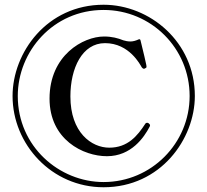

<svg xmlns="http://www.w3.org/2000/svg" viewBox="-20 -777 875 810"><path d="M417 13C658 13 802 -191 802 -372C802 -601 611 -757 417 -757C178 -757 33 -555 33 -372C33 -168 198 13 417 13ZM417 -9C230 -9 55 -159 55 -372C55 -560 204 -735 417 -735C618 -735 780 -573 780 -372C780 -173 619 -9 417 -9ZM431 -118C534 -118 588 -198 611 -242C612 -244 613 -246 613 -248C613 -251 611 -254 607 -257C604 -259 602 -259 600 -259C598 -259 595 -258 593 -255C560 -204 519 -154 441 -154C366 -154 277 -218 277 -370C277 -490 327 -595 423 -595C526 -595 572 -503 578 -493C580 -490 584 -487 587 -487C588 -487 589 -487 591 -488C597 -491 598 -492 598 -495C598 -496 598 -500 597 -504C596 -510 585 -558 573 -606C572 -612 568 -613 563 -610C554 -606 542 -602 531 -602C520 -602 509 -604 500 -607C478 -616 452 -623 419 -623C331 -623 189 -544 189 -361C189 -188 331 -118 431 -118Z"/></svg>

Font: Shippori Mincho OTF SemiBold
Style: Regular
Weight: 600
Designer: FONTDASU
Foundry: FONTDASU / Google Inc. / but / Adobe
Version: Version 3.300;hotconv 1.0.109;makeotfexe 2.5.65596